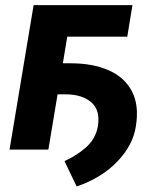

<svg xmlns="http://www.w3.org/2000/svg" viewBox="-20 -565 620 725"><path d="M480.1 -545.5 460.6 -426.5H234L217.3 -326H246.8Q330.6 -326 390.6 -299.5Q450.6 -273.1 478.3 -220Q506 -166.9 492.9 -87.4Q482.2 -17 423.3 44.7Q364.3 106.5 269.5 139.2L223.4 43.3Q268.5 23.4 304.5 -8.3Q340.6 -40.1 349.4 -87.4Q359.7 -148.4 324.8 -178.6Q289.8 -208.8 227.3 -208.8H197.4L162.6 0H16L106.9 -545.5Z"/></svg>

Font: Inter UI
Style: Bold Italic
Weight: 700
Italic angle: 9.39999°
Designer: Rasmus Andersson
Foundry: rsms
Version: 3.2;8d6f07862